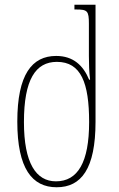

<svg xmlns="http://www.w3.org/2000/svg" viewBox="-20 -780 504 810"><path d="M219 10C323 10 383 -68 383 -266V-760H294V-740H301C349 -740 355 -734 355 -680V-544C355 -511 356 -477 360 -444H356C331 -504 289 -544 217 -544C115 -544 53 -466 53 -267C53 -68 116 10 219 10ZM216 -15C132 -15 81 -92 81 -265C81 -444 130 -519 220 -519C322 -519 356 -430 356 -265C356 -95 308 -15 216 -15Z"/></svg>

Font: Noto Serif Georgian Condensed Thin
Style: Regular
Weight: 100
Width: 3
Designer: Monotype Design Team, Akaki Razmadze
Foundry: Google LLC
Version: Version 2.003